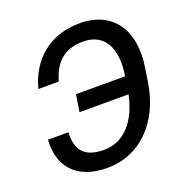

<svg xmlns="http://www.w3.org/2000/svg" viewBox="-133 -857 947 986"><g transform="rotate(-20 340.5 -363.5)"><path d="M161.9 -230.8H50.4C40.8 -93 114.3 9.9 289.8 9.9C465.2 9.9 598.7 -121.1 632.8 -324.9L644.5 -400.6C679.3 -604.4 587.4 -737.2 407.3 -737.2C235.8 -737.2 130 -632.8 93 -492.2H204.5C231.9 -586.6 285.5 -642.8 392 -642.8C508.5 -642.8 558.2 -548.3 534.1 -401.3H266L250.7 -308.2H518.8C492.9 -180 420.1 -83.1 304.7 -83.1C195.7 -83.1 158 -134.9 161.9 -230.8Z"/></g></svg>

Font: Magic Ui Pro Medium
Style: Italic
Weight: 500
Italic angle: -9.39999°
Designer: Stefan Endress, Andreas Faust
Version: Version 1.000;FEAKit 1.0